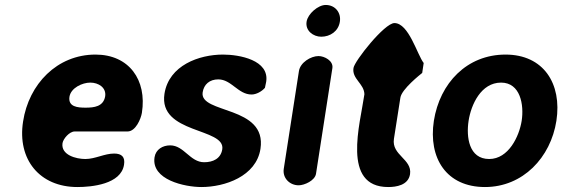

<svg xmlns="http://www.w3.org/2000/svg" viewBox="-20 -747 2267 774"><path d="M73 -257C49 -104 140 7 292 7C349 7 468 -4 480 -83C485 -114 471 -128 440 -128C401 -128 364 -106 324 -106C287 -106 225 -122 232 -170C235 -188 260 -217 281 -217H494C527 -217 548 -268 552 -292C573 -425 500 -527 365 -527C210 -527 96 -408 73 -257ZM260 -357C266 -393 312 -414 344 -414C377 -414 409 -394 404 -359C397 -317 359 -313 325 -313C293 -313 254 -316 260 -357Z M603 -113C589 -22 725 7 792 7C886 7 1013 -36 1030 -147C1057 -323 783 -287 797 -375C802 -407 825 -427 860 -427C913 -427 940 -366 994 -366C1013 -366 1035 -378 1048 -393C1049 -397 1052 -413 1053 -417C1067 -505 945 -527 879 -527C783 -527 661 -484 643 -369C618 -206 890 -233 876 -145C870 -107 838 -93 803 -93C746 -93 722 -161 666 -161C636 -161 608 -145 603 -113Z M1264 -521C1233 -521 1190 -495 1185 -460L1124 -67C1118 -29 1148 0 1184 0C1207 0 1250 -19 1254 -47L1320 -473C1324 -502 1288 -521 1264 -521ZM1216 -660C1210 -623 1243 -599 1275 -599C1311 -599 1344 -621 1350 -659C1356 -695 1332 -727 1293 -727C1262 -727 1221 -691 1216 -660Z M1449 -367C1432 -247 1356 7 1545 7C1577 7 1626 0 1633 -45C1642 -106 1558 -121 1568 -187L1594 -353C1599 -388 1676 -448 1682 -453L1688 -493C1662 -526 1628 -654 1570 -654C1530 -654 1409 -501 1405 -473C1398 -429 1448 -410 1449 -367Z M1729 -260C1706 -109 1780 7 1935 7C2088 7 2200 -112 2223 -260C2246 -410 2171 -527 2018 -527C1862 -527 1753 -412 1729 -260ZM1869 -260C1879 -325 1919 -414 2000 -414C2078 -414 2093 -324 2083 -260C2073 -197 2030 -106 1952 -106C1870 -106 1859 -195 1869 -260Z"/></svg>

Font: Asimov Print
Style: Regular
Weight: 500
Designer: Google
Version: Version 2.000980: 2014